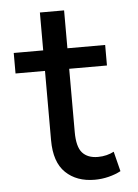

<svg xmlns="http://www.w3.org/2000/svg" viewBox="-49 -673 521 727"><g transform="rotate(-5 211.5 -309.5)"><path d="M282 15Q213.5 15 171.8 -25Q130 -65 130 -148.5V-634H222V-490H365.5V-412H222V-171.5Q222 -115.5 242.2 -92.8Q262.5 -70 301.5 -70Q319 -70 334.8 -74Q350.5 -78 362.5 -84.5L381.5 -9Q361 2 335 8.5Q309 15 282 15ZM18 -412V-490H144V-412Z"/></g></svg>

Font: Geologica Cursive Light
Style: Regular
Weight: 300
Designer: Sindre Bremnes, Frode Helland
Foundry: Monokrom Skriftforlag AS
Version: Version 1.010;gftools[0.9.28]